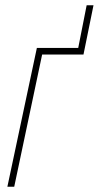

<svg xmlns="http://www.w3.org/2000/svg" viewBox="-20 -709 375 729"><path d="M8 0H34L140 -502H297L335 -689H309L277 -527H120Z"/></svg>

Font: Noto Sans Condensed Thin
Style: Italic
Weight: 100
Width: 3
Italic angle: -12°
Designer: Monotype Design Team
Foundry: Monotype Imaging Inc.
Version: Version 2.013